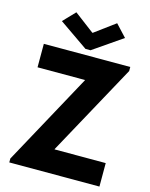

<svg xmlns="http://www.w3.org/2000/svg" viewBox="-137 -1033 877 1119"><g transform="rotate(15 302.0 -473.0)"><path d="M30.3 -23.4 332 -576.2V-578.1H45.9V-719.7H567.4V-695.3L265.6 -143.6V-141.6H574.2V0H30.3ZM301.8 -855.5H304.7L427.7 -946.3L494.1 -875L318.4 -753.9H288.1L113.3 -875L181.6 -946.3Z"/></g></svg>

Font: Reddit Sans Fudge ExtraBold
Style: Regular
Weight: 800
Designer: Stephen Hutchings
Foundry: Reddit
Version: Version 1.011